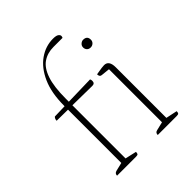

<svg xmlns="http://www.w3.org/2000/svg" viewBox="-202 -863 991 991"><g transform="rotate(-45 294.0 -367.0)"><path d="M80 0Q80 -16 96 -20L142 -31V-420L60 -421Q60 -435 69 -443L142 -445V-447Q142 -542 170.5 -605.5Q199 -669 245.5 -701.5Q292 -734 346 -734Q369 -734 378 -727.5Q387 -721 387 -713Q387 -708 384 -702H318Q274 -702 241.5 -680Q209 -658 191.5 -606.5Q174 -555 174 -468V-446L333 -450Q335 -446 335.5 -442.5Q336 -439 336 -436Q336 -418 318 -418L174 -420V-32L236 -18Q236 -8 233 -4Q230 0 219 0ZM377 0Q377 -17 393 -20L439 -31V-418L391 -423Q377 -424 377 -443Q406 -448 417.5 -449.5Q429 -451 436 -451Q471 -451 471 -400V-31L533 -18Q533 -8 530 -4Q527 0 516 0ZM452 -564Q439 -564 431.5 -572Q424 -580 424 -592Q424 -604 433 -612Q442 -620 452 -620Q481 -620 481 -592Q481 -580 472.5 -572Q464 -564 452 -564Z"/></g></svg>

Font: Petrona Thin
Style: Regular
Weight: 100
Designer: Ringo R. Seeber
Foundry: Ringo R. Seeber
Version: Version 2.001; ttfautohint (v1.8.3)